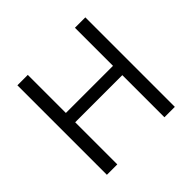

<svg xmlns="http://www.w3.org/2000/svg" viewBox="-173 -899 1083 1083"><g transform="rotate(-45 369.0 -357.0)"><path d="M640.1 0H557.1V-335.9H181.2V0H98.1V-713.9H181.2V-410.2H557.1V-713.9H640.1Z"/></g></svg>

Font: f01947593
Style: Regular
Weight: 400
Foundry: Ascender Corporation
Version: Version 1.10